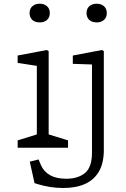

<svg xmlns="http://www.w3.org/2000/svg" viewBox="-20 -774 660 1006"><path d="M72.5 -38.5 188.5 -74.5 173 -42.5V-452.5L195 -425.5L72.5 -444.5V-483L225 -512L235 -506V-42.5L219.5 -74.5L336.5 -38.5V0H72.5ZM180 191.5Q170.5 188.5 161 185.5L136 73L182 61.5L194.5 91Q208.5 124 241.2 143.2Q274 162.5 327.5 162.5Q388.5 162.5 425.2 132.5Q462 102.5 462 24.5V-462.5L484 -435.5L361.5 -439.5V-483L514 -512L524 -506V12.5Q524 79.5 498.8 123.8Q473.5 168 426.2 189.5Q379 211 311.5 211Q276.5 211 243.2 205.8Q210 200.5 180 191.5ZM135 -705.5Q135 -728.5 149.8 -741.5Q164.5 -754.5 188 -754.5Q211.5 -754.5 226.2 -741.5Q241 -728.5 241 -705.5Q241 -682.5 226.2 -669.5Q211.5 -656.5 188 -656.5Q172.5 -656.5 160.5 -662.2Q148.5 -668 141.8 -679.2Q135 -690.5 135 -705.5ZM433.5 -705.5Q433.5 -728.5 448.2 -741.5Q463 -754.5 486.5 -754.5Q510 -754.5 524.8 -741.5Q539.5 -728.5 539.5 -705.5Q539.5 -682.5 524.8 -669.5Q510 -656.5 486.5 -656.5Q471 -656.5 459 -662.2Q447 -668 440.2 -679.2Q433.5 -690.5 433.5 -705.5Z"/></svg>

Font: Monaspace Xenon Var ExtraLight
Style: Regular
Weight: 200
Designer: Riley Cran and the Lettermatic Team
Version: Version 1.200 (Monaspace Xenon Var)